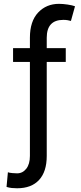

<svg xmlns="http://www.w3.org/2000/svg" viewBox="-20 -780 426 1004"><path d="M69.6 204.5Q54.7 204.5 41.4 203.1Q28.1 201.7 14.2 197.4L21.3 120.7Q28.8 123.9 46 125.2Q63.2 126.4 69.6 126.4Q98.4 126.4 117.4 102.3Q136.4 78.1 136.4 35.5V-456H48.3V-528.4H136.4V-582.4Q136.4 -668.7 179.3 -714.3Q222.3 -759.9 288.4 -759.9Q308.6 -759.9 333.5 -756.2Q358.3 -752.5 372.2 -747.2L350.9 -670.5Q343.4 -672.6 333.6 -674.4Q323.9 -676.1 311.1 -676.1Q224.4 -676.1 224.4 -582.4V-528.4H323.9V-456H224.4V35.5Q224.4 117.5 184.3 161Q144.2 204.5 69.6 204.5Z"/></svg>

Font: Linik Sans
Style: Regular
Weight: 400
Designer: Rasmus Andersson (font), Marc Monis (original base), Kil Hyung-jin (Pretendard portions), Cristiano Sobral (main changes
Foundry: rsms
Version: Version 3.018;May 31, 2022;FontCreator 14.0.0.2814 64-bit; t